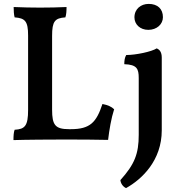

<svg xmlns="http://www.w3.org/2000/svg" viewBox="-20 -715 920 984"><path d="M740 -562C784 -562 815 -591 815 -627C815 -669 788 -695 742 -695C702 -695 669 -669 669 -626C669 -590 698 -562 740 -562ZM343 -53H334C263 -53 247 -74 247 -153V-531C247 -606 261 -622 315 -626C320 -640 321 -659 321 -679C281 -677 230 -676 185 -676C144 -676 95 -677 50 -679C50 -661 51 -640 55 -626C109 -622 124 -606 124 -533V-152C124 -70 108 -53 55 -50C50 -37 49 -18 49 3C98 1 249 0 322 0C398 0 490 1 534 2C540 -49 550 -109 565 -155C552 -168 532 -177 505 -182C474 -88 442 -53 343 -53ZM626 249C709 203 809 106 809 -47V-420C809 -448 798 -461 783 -467C757 -450 676 -433 627 -433C619 -420 617 -404 617 -386C682 -384 691 -362 691 -315V-24C691 73 670 127 597 208C599 227 611 242 626 249Z"/></svg>

Font: Vollkorn Semibold
Style: Regular
Weight: 600
Designer: Friedrich Althausen
Foundry: Friedrich Althausen
Version: Version 4.015;PS 004.015;hotconv 1.0.88;makeotf.lib2.5.64775